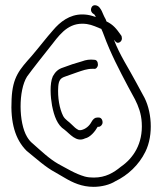

<svg xmlns="http://www.w3.org/2000/svg" viewBox="-20 -715 635 745"><path d="M25 -331C20 -239 39 -174 83 -130C120 -100 157 -66 195 -46L231 -25C263 -6 298 10 343 10C374 10 406 2 428 -12C476 -35 519 -75 544 -126C577 -192 569 -289 535 -346L509 -394C480 -449 444 -502 422 -561C426 -556 431 -549 437 -549C445 -549 453 -556 453 -566C453 -571 452 -576 449 -579C432 -603 420 -619 393 -632C390 -643 387 -644 382 -656C376 -670 374 -676 366 -686C359 -695 341 -700 335 -686C329 -672 338 -663 346 -659C347 -657 350 -654 352 -649C347 -650 343 -652 339 -653C326 -657 313 -659 299 -659C250 -659 213 -630 186 -598C156 -564 142 -544 103 -498C56 -445 29 -417 25 -331ZM85 -184C52 -239 51 -364 85 -418C102 -442 159 -514 175 -534C206 -573 238 -623 299 -623C325 -623 341 -616 363 -607C365 -606 369 -604 373 -603C377 -595 380 -587 383 -579C409 -508 443 -443 478 -377L504 -329C517 -303 528 -275 530 -239C535 -157 497 -101 449 -68C421 -45 390 -26 344 -26C332 -26 320 -27 309 -30C271 -41 240 -61 206 -79C171 -99 140 -129 107 -158C98 -165 91 -174 85 -184ZM182 -305C190 -264 203 -229 230 -212C251 -196 276 -161 310 -178C330 -182 349 -205 359 -223H363C370 -223 378 -231 378 -240C378 -251 372 -259 363 -259H358C348 -259 341 -253 335 -242C327 -227 313 -214 294 -210H286C275 -215 267 -223 258 -232C248 -243 233 -250 225 -265C211 -293 203 -336 206 -379C208 -404 215 -412 233 -418C249 -424 264 -429 281 -435C299 -441 317 -448 338 -448H345C352 -446 360 -455 360 -464C360 -475 355 -483 346 -483C328 -485 314 -483 298 -477C273 -470 248 -462 225 -453C206 -447 195 -437 185 -419C172 -390 176 -338 182 -305Z"/></svg>

Font: Stray Cat
Style: Cn
Weight: 400
Version: Version 1.0